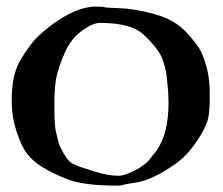

<svg xmlns="http://www.w3.org/2000/svg" viewBox="-20 -560 689 593"><path d="M627.9 -267.6Q627.9 -220.2 623.8 -198.7Q619.6 -177.2 603.8 -149.4Q587.9 -121.6 563.5 -91.8Q539.1 -62 488.5 -32Q438 -2 400.4 3.7Q362.8 9.3 360.1 11.2Q357.4 13.2 340.8 13.2Q238.8 13.2 189.7 -5.9Q140.6 -24.9 109.6 -44.7Q78.6 -64.5 62 -87.2Q45.4 -109.9 30.8 -154.8Q16.1 -199.7 16.1 -251.5Q16.1 -330.1 43.7 -375.5Q71.3 -420.9 91.1 -441.2Q110.8 -461.4 142.8 -485.4Q174.8 -509.3 209 -524.4Q243.2 -539.6 276.4 -539.6Q299.3 -539.6 302.2 -537.8Q305.2 -536.1 350.3 -534.7Q395.5 -533.2 457.3 -516.4Q519 -499.5 554.4 -461.4Q589.8 -423.3 600.1 -402.3Q610.4 -381.3 619.1 -348.4Q627.9 -315.4 627.9 -267.6ZM500.5 -242.2Q500.5 -271.5 495.8 -315.7Q491.2 -359.9 477.1 -387.9Q462.9 -416 424.1 -452.6Q385.3 -489.3 289.1 -489.3Q265.6 -489.3 231.9 -464.1Q198.2 -439 180.2 -397.5Q162.1 -356 155 -325.4Q147.9 -294.9 147.9 -233.9Q147.9 -172.4 152.6 -154.1Q157.2 -135.7 159.9 -123.3Q162.6 -110.8 177.2 -85.4Q191.9 -60.1 205.1 -54Q218.3 -47.9 227.8 -44.4Q237.3 -41 276.4 -29.1Q315.4 -17.1 347.7 -17.1Q357.9 -17.1 379.9 -25.9Q401.9 -34.7 418.9 -46.9Q436 -59.1 443.8 -69.8Q451.7 -80.6 459.2 -88.9Q466.8 -97.2 478.3 -121.1Q489.7 -145 495.1 -176Q500.5 -207 500.5 -242.2Z"/></svg>

Font: Eadui
Style: Medium
Weight: 500
Designer: Peter S. Baker
Version: Version 1.1